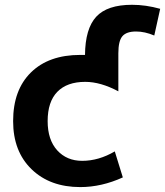

<svg xmlns="http://www.w3.org/2000/svg" viewBox="-20 -761 682 793"><path d="M311.5 11.7Q186.5 11.7 110.4 -62Q34.2 -135.7 34.2 -260.7Q34.2 -389.6 107.9 -461.9Q181.6 -534.2 311.5 -534.2Q327.1 -534.2 331.1 -534.2Q332 -642.6 377.4 -691.9Q422.9 -741.2 525.4 -741.2Q582 -741.2 641.6 -724.6L617.2 -614.3Q578.1 -630.9 542 -630.9Q502 -630.9 485.4 -611.3Q468.8 -591.8 468.8 -541V-383.8Q395.5 -422.9 332 -422.9Q256.8 -422.9 216.8 -381.8Q176.8 -340.8 176.8 -260.7Q176.8 -183.6 216.3 -140.1Q255.9 -96.7 319.3 -96.7Q387.7 -96.7 454.1 -135.7L487.3 -28.3Q399.4 11.7 311.5 11.7Z"/></svg>

Font: Nasu
Style: Bold
Weight: 700
Designer: Ryoko NISHIZUKA (kana &amp; ideographs); Paul D. Hunt (Latin, Greek &amp; Cyrillic); Wenlong ZHANG (bopomofo); Sandoll C
Version: Version 2014.1215